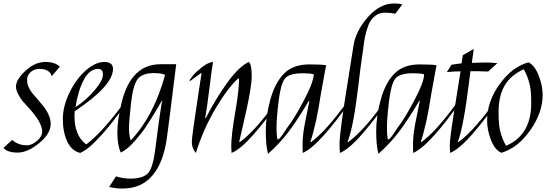

<svg xmlns="http://www.w3.org/2000/svg" viewBox="-54 -871 3188 1106"><path d="M112 -479Q156 -514 209 -514Q262 -514 291 -487L244 -432Q232 -474 174 -474Q142 -474 122 -455.5Q102 -437 102 -412Q102 -388 108 -375.5Q114 -363 117 -357Q120 -351 127.5 -340.5Q135 -330 138.5 -326.5Q142 -323 152 -311.5Q162 -300 182 -276Q238 -213 238 -157Q238 -101 171.5 -46.5Q105 8 47.5 8Q-10 8 -34 -19L16 -65Q51 -34 100 -34Q130 -34 159.5 -59.5Q189 -85 189 -114Q189 -165 112 -249Q89 -274 77 -288Q65 -302 51.5 -327Q38 -352 38 -371Q38 -421 112 -479Z M512 -474Q462 -474 429 -412Q396 -350 381 -254Q443 -294 491 -351Q539 -408 539 -441Q539 -474 512 -474ZM597 -474Q597 -377 376 -230Q375 -219 375 -202Q375 -89 443 -39Q542 -115 665 -286L675 -279Q603 -174 530 -92.5Q457 -11 408 10Q358 -2 333 -56.5Q308 -111 308 -185Q308 -259 346.5 -338Q385 -417 440.5 -465.5Q496 -514 546.5 -514Q597 -514 597 -474Z M833 -450Q765 -450 738.5 -414.5Q712 -379 700.5 -275Q689 -171 689 -131.5Q689 -92 699 -62Q833 -204 897 -440Q875 -450 833 -450ZM870 -501H961Q954 -450 937 -309Q920 -168 907 -75Q888 64 824.5 139.5Q761 215 652 215Q611 215 575 206L614 145Q657 158 695 158Q766 158 796 129.5Q826 101 840 -8Q874 -276 881 -288L878 -290Q875 -285 855 -251Q835 -217 826 -202.5Q817 -188 796.5 -156Q776 -124 761 -105Q746 -86 725 -62Q685 -14 642 8Q622 -35 622 -106.5Q622 -178 646 -278Q700 -501 870 -501Z M1379 -514Q1396 -500 1396 -435Q1396 -370 1361 -216.5Q1326 -63 1324 -54L1327 -52Q1416 -116 1537 -286L1547 -279Q1478 -177 1404.5 -94Q1331 -11 1280 10Q1278 -14 1278 -28Q1278 -92 1300.5 -221Q1323 -350 1323 -418L1319 -420Q1259 -366 1189 -248.5Q1119 -131 1074 10Q1051 -16 1051 -54Q1051 -86 1093 -358L1107 -448L1104 -450L1038 -402L1040 -413Q1047 -423 1059.5 -438.5Q1072 -454 1107 -482Q1142 -510 1173 -515Q1166 -473 1152 -359.5Q1138 -246 1128 -192L1131 -190Q1190 -305 1256.5 -396.5Q1323 -488 1379 -514Z M1728 -500Q1800 -500 1825 -495L1819 -466Q1810 -420 1794 -328Q1769 -160 1734 -54L1737 -52Q1824 -115 1947 -286L1957 -279Q1885 -174 1812 -92.5Q1739 -11 1690 10Q1689 -2 1689 -37.5Q1689 -73 1694 -110.5Q1699 -148 1710.5 -201Q1722 -254 1728 -288L1725 -290Q1663 -185 1611 -115.5Q1559 -46 1490 15Q1477 -30 1477 -116Q1477 -202 1503.5 -298Q1530 -394 1582 -447Q1634 -500 1728 -500ZM1545 -67Q1555 -67 1577 -100.5Q1599 -134 1600 -135Q1638 -182 1695.5 -290.5Q1753 -399 1753 -443Q1732 -449 1691 -449Q1611 -449 1587 -418Q1563 -387 1551 -289Q1539 -191 1539 -138Q1539 -85 1545 -67Z M2215 -851Q2244 -851 2264 -846L2223 -792Q2195 -798 2164 -798Q2133 -798 2112 -783Q2091 -768 2079 -748Q2067 -728 2057.5 -694Q2048 -660 2044.5 -637.5Q2041 -615 2036.5 -577.5Q2032 -540 2027.5 -513.5Q2023 -487 2010 -376Q1982 -137 1948 -54L1951 -52Q2047 -121 2179 -311L2189 -305Q2114 -193 2035.5 -102.5Q1957 -12 1904 10Q1902 -14 1902 -46Q1902 -78 1915.5 -177Q1929 -276 1951.5 -414Q1974 -552 1982 -606Q1994 -691 2064 -771Q2134 -851 2215 -851Z M2364 -500Q2436 -500 2461 -495L2455 -466Q2446 -420 2430 -328Q2405 -160 2370 -54L2373 -52Q2460 -115 2583 -286L2593 -279Q2521 -174 2448 -92.5Q2375 -11 2326 10Q2325 -2 2325 -37.5Q2325 -73 2330 -110.5Q2335 -148 2346.5 -201Q2358 -254 2364 -288L2361 -290Q2299 -185 2247 -115.5Q2195 -46 2126 15Q2113 -30 2113 -116Q2113 -202 2139.5 -298Q2166 -394 2218 -447Q2270 -500 2364 -500ZM2181 -67Q2191 -67 2213 -100.5Q2235 -134 2236 -135Q2274 -182 2331.5 -290.5Q2389 -399 2389 -443Q2368 -449 2327 -449Q2247 -449 2223 -418Q2199 -387 2187 -289Q2175 -191 2175 -138Q2175 -85 2181 -67Z M2664 -509Q2714 -511 2745 -511Q2776 -511 2811 -507L2758 -459Q2718 -461 2692 -461H2656L2651 -422Q2616 -134 2583 -54L2586 -52Q2682 -121 2814 -311L2824 -305Q2749 -193 2670.5 -102.5Q2592 -12 2539 10Q2537 -14 2537 -30.5Q2537 -47 2539 -68Q2541 -89 2546.5 -127Q2552 -165 2557.5 -200.5Q2563 -236 2575.5 -313Q2588 -390 2599 -460Q2570 -460 2520 -456L2547 -498Q2574 -503 2605 -506L2612 -553L2675 -589Z M3072 -325Q3072 -222 3000 -120Q2928 -18 2834 9Q2796 -8 2774 -65Q2752 -122 2752 -178Q2752 -286 2823.5 -385.5Q2895 -485 2990 -512Q3026 -495 3049 -436Q3072 -377 3072 -325ZM2818 -227Q2818 -188 2820 -164Q2825 -96 2861 -31Q3006 -93 3006 -276Q3006 -315 3004 -340Q2999 -407 2963 -472Q2886 -437 2852 -376.5Q2818 -316 2818 -227Z"/></svg>

Font: Felipa
Style: Regular
Weight: 400
Designer: Javier Alcaraz
Foundry: Fontstage
Version: Version 1.001